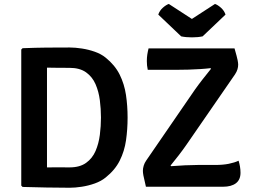

<svg xmlns="http://www.w3.org/2000/svg" viewBox="-20 -922 1250 948"><path d="M610 -341.5Q610 -283 602.2 -229.2Q594.5 -175.5 571.2 -129Q548 -82.5 501.5 -45.5Q479.5 -27.5 448 -16.2Q416.5 -5 383.8 0Q351 5 324 5Q261.5 5 209.2 3.8Q157 2.5 91.5 1L85 -5.5V-677.5L91.5 -684Q156.5 -686.5 209 -687Q261.5 -687.5 324 -687.5Q351 -687.5 384 -682.5Q417 -677.5 448.2 -666.5Q479.5 -655.5 501.5 -637.5Q547.5 -600.5 570.8 -553.8Q594 -507 602 -453.2Q610 -399.5 610 -341.5ZM478.5 -341.5Q478.5 -384 473 -427Q467.5 -470 451.8 -506.2Q436 -542.5 405 -564.8Q374 -587 323.5 -587Q294.5 -587 268.8 -587.2Q243 -587.5 212 -588V-95.5Q243 -96 268.8 -95.8Q294.5 -95.5 323.5 -95.5Q374 -95.5 405 -117.8Q436 -140 451.8 -176.5Q467.5 -213 473 -256.2Q478.5 -299.5 478.5 -341.5ZM942.5 -479.5Q958 -501.5 979.8 -529.5Q1001.5 -557.5 1022 -582.5L1019 -585.5Q1000 -583 970 -581Q940 -579 910.5 -578.2Q881 -577.5 863.5 -577.5H709.5Q707 -588.5 706 -599.2Q705 -610 705 -620.5Q705 -637 707.2 -652Q709.5 -667 713.5 -683H1138Q1150.5 -639.5 1153.2 -625.2Q1156 -611 1156 -603Q1156 -591.5 1152.5 -579.8Q1149 -568 1140.5 -555L900 -206.5Q884.5 -184 863 -156Q841.5 -128 822 -104.5L825 -101.5Q856.5 -104 893.2 -105.8Q930 -107.5 956.5 -107.5H1042Q1080.5 -107.5 1109.2 -113.2Q1138 -119 1158 -128.5Q1162 -116 1164.8 -100.2Q1167.5 -84.5 1167.5 -69Q1167.5 -34.5 1144.8 -17.2Q1122 0 1081.5 0H700.5Q690.5 -42 688 -55.8Q685.5 -69.5 685.5 -78.5Q685.5 -90.5 689.5 -104Q693.5 -117.5 702 -129.5ZM1041.5 -902.5Q1055 -898 1071 -883.8Q1087 -869.5 1093.5 -850L980.5 -742.5Q957.5 -737.5 927.5 -737.5Q897.5 -737.5 874.5 -742.5L761.5 -850Q768 -869.5 784 -883.8Q800 -898 813.5 -902.5L927.5 -828.5Z"/></svg>

Font: Signika Negative SemiBold
Style: Regular
Weight: 600
Designer: Anna Giedryś
Foundry: Anna Giedryś
Version: Version 2.000; ttfautohint (v1.8.3) -l 8 -r 50 -G 200 -x 9 -